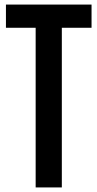

<svg xmlns="http://www.w3.org/2000/svg" viewBox="-20 -820 426 840"><path d="M136 0V-698.5H6V-800H380.5V-698.5H250.5V0Z"/></svg>

Font: Big Shoulders Text Thin
Style: Bold
Weight: 700
Version: Version 2.002